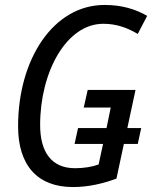

<svg xmlns="http://www.w3.org/2000/svg" viewBox="-20 -745 614 775"><path d="M274 10C338 10 395 -4 450 -24L480 -164H536L550 -228H494L527 -382H334L318 -311H427L410 -228H295L281 -164H396L378 -81C353 -72 320 -66 283 -66C187 -66 142 -132 142 -241C142 -453 247 -649 397 -649C450 -649 494 -633 536 -608L574 -681C527 -708 472 -725 402 -725C196 -725 53 -507 53 -235C53 -78 131 10 274 10Z"/></svg>

Font: Noto Sans Display SemiCondensed
Style: Italic
Weight: 400
Width: 4
Italic angle: -12°
Designer: Monotype Design Team
Foundry: Monotype Imaging Inc.
Version: Version 1.900